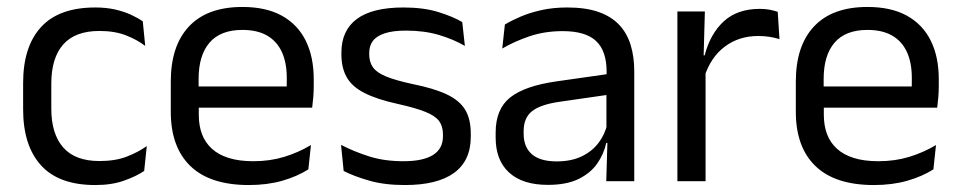

<svg xmlns="http://www.w3.org/2000/svg" viewBox="-20 -521 2761 552"><path d="M254 11Q149 11 97.8 -45.8Q46.5 -102.5 46.5 -206.5V-282.5Q46.5 -387 98 -443.2Q149.5 -499.5 254 -499.5Q285 -499.5 310.5 -493.8Q336 -488 356.2 -478.8Q376.5 -469.5 390.5 -459.5L397.5 -389Q374 -407 341.8 -419.5Q309.5 -432 266 -432Q196 -432 161.8 -393.2Q127.5 -354.5 127.5 -280.5V-208.5Q127.5 -136 161.8 -97Q196 -58 266 -58Q311 -58 343.8 -70.5Q376.5 -83 402 -101L394.5 -29.5Q372.5 -14.5 337 -1.8Q301.5 11 254 11Z M695.5 11Q584 11 527.5 -43.5Q471 -98 471 -199.5V-286.5Q471 -389.5 523.5 -445.2Q576 -501 677 -501Q745 -501 790.5 -475.8Q836 -450.5 859 -404Q882 -357.5 882 -293V-275Q882 -259 880.8 -243Q879.5 -227 877.5 -211.5H803Q804 -235.5 804.2 -257Q804.5 -278.5 804.5 -296.5Q804.5 -341 790.2 -371.8Q776 -402.5 747.8 -418.8Q719.5 -435 677 -435Q614 -435 582.5 -398.5Q551 -362 551 -294V-247.5L551.5 -237.5V-191Q551.5 -160.5 560.5 -136Q569.5 -111.5 588.8 -93.8Q608 -76 637.8 -66.8Q667.5 -57.5 708.5 -57.5Q756 -57.5 797 -70Q838 -82.5 874 -104L866.5 -34Q834 -13.5 791 -1.2Q748 11 695.5 11ZM513.5 -211.5V-272.5H860.5V-211.5Z M1144 11Q1085 11 1041 -1.8Q997 -14.5 968 -29.5L960.5 -104.5Q997 -85.5 1040.8 -71.5Q1084.5 -57.5 1140 -57.5Q1196.5 -57.5 1225 -75.5Q1253.5 -93.5 1253.5 -129V-134.5Q1253.5 -157.5 1242.8 -172.5Q1232 -187.5 1204 -199Q1176 -210.5 1124.5 -222Q1063 -235.5 1027.5 -253.8Q992 -272 976.8 -299Q961.5 -326 961.5 -365V-369.5Q961.5 -433.5 1006 -466.5Q1050.5 -499.5 1140 -499.5Q1197.5 -499.5 1239.8 -486.5Q1282 -473.5 1309 -457.5L1316.5 -389Q1284 -408 1242 -420.5Q1200 -433 1147.5 -433Q1109.5 -433 1086 -425.2Q1062.5 -417.5 1052 -403.2Q1041.5 -389 1041.5 -369V-365Q1041.5 -343 1052 -327.8Q1062.5 -312.5 1089.8 -301.2Q1117 -290 1165.5 -279.5Q1228 -267 1264.8 -249.5Q1301.5 -232 1317.5 -205.2Q1333.5 -178.5 1333.5 -136.5V-128Q1333.5 -59 1285.5 -24Q1237.5 11 1144 11Z M1723 0 1726.5 -118.5 1723.5 -131V-286.5L1724 -315Q1724 -374.5 1693.8 -403Q1663.5 -431.5 1598 -431.5Q1545.5 -431.5 1501.8 -416.5Q1458 -401.5 1424 -381.5L1431.5 -450.5Q1450.5 -462 1476.8 -473.2Q1503 -484.5 1536.8 -492Q1570.5 -499.5 1611 -499.5Q1663.5 -499.5 1700.2 -486.8Q1737 -474 1759.8 -450Q1782.5 -426 1793 -392Q1803.5 -358 1803.5 -316V0ZM1555 10.5Q1482.5 10.5 1443.8 -24.8Q1405 -60 1405 -125.5V-140Q1405 -207.5 1446.8 -240.8Q1488.5 -274 1579.5 -287L1734 -309L1738.5 -250L1589.5 -228.5Q1533.5 -220.5 1509.5 -201.2Q1485.5 -182 1485.5 -144.5V-136.5Q1485.5 -98 1509.2 -77.5Q1533 -57 1580.5 -57Q1622.5 -57 1652.5 -71.5Q1682.5 -86 1701 -110.5Q1719.5 -135 1726 -165L1738.5 -110H1723Q1716 -78 1696.8 -50.5Q1677.5 -23 1643 -6.2Q1608.5 10.5 1555 10.5Z M2004.5 -298.5 1986 -361 2006 -362Q2022 -424 2061 -459.8Q2100 -495.5 2164.5 -495.5Q2180.5 -495.5 2193.2 -493Q2206 -490.5 2216 -487L2221 -408.5Q2208.5 -412.5 2193.2 -415Q2178 -417.5 2159.5 -417.5Q2104.5 -417.5 2063.8 -387Q2023 -356.5 2004.5 -298.5ZM1927.5 0V-488H2006.5L2002.5 -344L2008.5 -338V0Z M2492.5 11Q2381 11 2324.5 -43.5Q2268 -98 2268 -199.5V-286.5Q2268 -389.5 2320.5 -445.2Q2373 -501 2474 -501Q2542 -501 2587.5 -475.8Q2633 -450.5 2656 -404Q2679 -357.5 2679 -293V-275Q2679 -259 2677.8 -243Q2676.5 -227 2674.5 -211.5H2600Q2601 -235.5 2601.2 -257Q2601.5 -278.5 2601.5 -296.5Q2601.5 -341 2587.2 -371.8Q2573 -402.5 2544.8 -418.8Q2516.5 -435 2474 -435Q2411 -435 2379.5 -398.5Q2348 -362 2348 -294V-247.5L2348.5 -237.5V-191Q2348.5 -160.5 2357.5 -136Q2366.5 -111.5 2385.8 -93.8Q2405 -76 2434.8 -66.8Q2464.5 -57.5 2505.5 -57.5Q2553 -57.5 2594 -70Q2635 -82.5 2671 -104L2663.5 -34Q2631 -13.5 2588 -1.2Q2545 11 2492.5 11ZM2310.5 -211.5V-272.5H2657.5V-211.5Z"/></svg>

Font: Anek Telugu
Style: Regular
Weight: 400
Designer: Omkar Bhoir (Telugu), Yesha Goshar (Latin)
Foundry: Ek Type
Version: Version 1.003